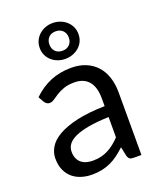

<svg xmlns="http://www.w3.org/2000/svg" viewBox="-140 -839 778 934"><g transform="rotate(-20 248.5 -371.5)"><path d="M345 -228V-123C335 -112.3 324.8 -102.8 314.2 -94.5C303.8 -86.2 292.8 -79 281.2 -73C269.8 -67 257.5 -62.4 244.5 -59.2C231.5 -56.1 217.2 -54.5 201.5 -54.5C189.8 -54.5 178.9 -55.9 168.8 -58.8C158.6 -61.6 149.8 -66.1 142.2 -72.2C134.8 -78.4 128.8 -86.3 124.5 -96C120.2 -105.7 118 -117.2 118 -130.5C118 -144.5 122.1 -157.2 130.2 -168.5C138.4 -179.8 151.6 -189.7 169.8 -198C187.9 -206.3 211.4 -213.1 240.2 -218.2C269.1 -223.4 304 -226.7 345 -228ZM57.5 -435 73.5 -406.5C76.5 -401.8 80.2 -397.9 84.5 -394.8C88.8 -391.6 94 -390 100 -390C107.7 -390 115.4 -392.8 123.2 -398.2C131.1 -403.8 140.4 -409.9 151.2 -416.8C162.1 -423.6 174.9 -429.8 189.8 -435.2C204.6 -440.8 223 -443.5 245 -443.5C277.7 -443.5 302.5 -433.4 319.5 -413.2C336.5 -393.1 345 -363.3 345 -324V-284.5C287.3 -283.2 238.7 -277.9 199 -268.8C159.3 -259.6 127.2 -247.8 102.5 -233.5C77.8 -219.2 60 -202.8 49 -184.2C38 -165.8 32.5 -146.5 32.5 -126.5C32.5 -103.5 36.2 -83.6 43.8 -66.8C51.2 -49.9 61.4 -36 74.2 -25C87.1 -14 102.2 -5.8 119.5 -0.2C136.8 5.2 155.3 8 175 8C194.3 8 211.9 6.2 227.8 2.8C243.6 -0.8 258.5 -5.8 272.5 -12.2C286.5 -18.8 299.8 -26.8 312.5 -36.2C325.2 -45.8 338.2 -56.7 351.5 -69L361.5 -21C364.2 -12.7 367.8 -7.1 372.5 -4.2C377.2 -1.4 383.8 0 392.5 0H432V-324C432 -352.3 428.2 -378.3 420.5 -402C412.8 -425.7 401.5 -445.8 386.5 -462.5C371.5 -479.2 353 -492.2 331 -501.5C309 -510.8 283.8 -515.5 255.5 -515.5C216.2 -515.5 180.3 -508.8 148 -495.5C115.7 -482.2 85.5 -462 57.5 -435ZM145 -657.5C145 -643.8 147.7 -631.3 153 -620C158.3 -608.7 165.6 -599 174.8 -591C183.9 -583 194.5 -576.8 206.5 -572.2C218.5 -567.8 231.2 -565.5 244.5 -565.5C258.2 -565.5 271.1 -567.8 283.2 -572.2C295.4 -576.8 306.2 -583 315.5 -591C324.8 -599 332.2 -608.7 337.5 -620C342.8 -631.3 345.5 -643.8 345.5 -657.5C345.5 -671.5 342.8 -684.2 337.5 -695.5C332.2 -706.8 324.8 -716.7 315.5 -725C306.2 -733.3 295.4 -739.8 283.2 -744.2C271.1 -748.8 258.2 -751 244.5 -751C231.2 -751 218.5 -748.8 206.5 -744.2C194.5 -739.8 183.9 -733.3 174.8 -725C165.6 -716.7 158.3 -706.8 153 -695.5C147.7 -684.2 145 -671.5 145 -657.5ZM195 -657.5C195 -672.5 199.5 -684.7 208.5 -694C217.5 -703.3 229.8 -708 245.5 -708C260.5 -708 272.6 -703.3 281.8 -694C290.9 -684.7 295.5 -672.5 295.5 -657.5C295.5 -642.8 290.9 -630.8 281.8 -621.5C272.6 -612.2 260.5 -607.5 245.5 -607.5C229.8 -607.5 217.5 -612.2 208.5 -621.5C199.5 -630.8 195 -642.8 195 -657.5Z"/></g></svg>

Font: LatoLatin
Style: Regular
Weight: 400
Designer: Lukasz Dziedzic with Adam Twardoch and Botio Nikoltchev
Foundry: tyPoland Lukasz Dziedzic
Version: Version 2.015; 2015-08-06; http://www.latofonts.com/